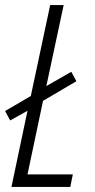

<svg xmlns="http://www.w3.org/2000/svg" viewBox="-40 -734 373 754"><path d="M236 0 246 -49H68L129 -338L260 -415L240 -452L142 -396L210 -714H157L81 -357L-20 -298L0 -261L68 -299L5 0Z"/></svg>

Font: Noto Sans Display Condensed Light
Style: Italic
Weight: 300
Width: 3
Designer: Monotype Design team
Foundry: Monotype Imaging Inc.
Version: 1.000